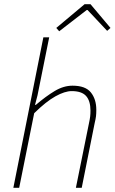

<svg xmlns="http://www.w3.org/2000/svg" viewBox="-20 -901 550 921"><path d="M44 0 188 -722H216L160 -444L148 -398H152Q200 -439 242.5 -464.5Q285 -490 328 -490Q390 -490 416 -457.5Q442 -425 442 -374Q442 -356 440.5 -343.5Q439 -331 434 -310L372 0H344L406 -306Q411 -329 412.5 -342Q414 -355 414 -370Q414 -417 393 -440.5Q372 -464 324 -464Q291 -464 246 -439Q201 -414 144 -358L72 0ZM264 -751 250 -767 386 -881H414L510 -767L494 -753L400 -853H396Z"/></svg>

Font: Source Sans Variable
Style: Italic
Weight: 200
Italic angle: -11°
Designer: Paul D. Hunt
Foundry: Adobe Systems Incorporated
Version: Version 3.006;hotconv 1.0.111;makeotfexe 2.5.65597